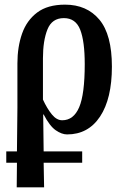

<svg xmlns="http://www.w3.org/2000/svg" viewBox="-20 -568 568 827"><path d="M7 133V84H53L55 -104V-295Q55 -366 75 -423Q95 -480 140 -514Q185 -548 260 -548Q354 -548 408 -483.5Q462 -419 462 -281Q462 -143 411 -66Q360 11 269 11Q246 11 220 -7Q194 -25 168 -75H166L168 84H334V133H168L170 239H52L53 133ZM248 -50Q297 -50 321 -106Q345 -162 345 -292Q345 -390 325.5 -440Q306 -490 255 -490Q204 -490 184.5 -441.5Q165 -393 165 -317V-139Q183 -100 203.5 -75Q224 -50 248 -50Z"/></svg>

Font: Noto Serif ExtraCondensed SemiBold
Style: Regular
Weight: 600
Width: 2
Designer: Monotype Design Team
Foundry: Monotype Imaging Inc.
Version: Version 2.015; ttfautohint (v1.8.4.7-5d5b)